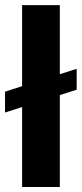

<svg xmlns="http://www.w3.org/2000/svg" viewBox="-44 -748 327 768"><path d="M262.7 -472.7V-389.2L195.3 -367.7V0H44.4V-319.8L-23.9 -297.9V-381.3L44.4 -403.3V-727.5H195.3V-451.2Z"/></svg>

Font: Inter Tight
Style: Bold
Weight: 700
Designer: Rasmus Andersson
Foundry: rsms
Version: Version 3.004; ttfautohint (v1.8.4.7-5d5b)